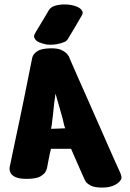

<svg xmlns="http://www.w3.org/2000/svg" viewBox="-20 -803 585 862"><path d="M190 -603Q174 -606 157 -612.5Q140 -619 134 -634Q131 -641 136 -650.5Q141 -660 144 -665Q157 -687 171 -709.5Q185 -732 198 -755Q206 -771 228 -777.5Q250 -784 276 -783Q302 -782 323 -774Q344 -766 350 -752Q353 -744 348 -735Q333 -708 317.5 -682.5Q302 -657 286 -630Q281 -620 271 -615.5Q261 -611 250 -608Q221 -600 190 -603ZM124 -540Q123 -540 127.5 -551.5Q132 -563 149 -574Q166 -585 205 -586Q240 -587 258 -577.5Q276 -568 282.5 -559Q289 -550 289 -550Q289 -550 300 -524Q311 -498 330 -455.5Q349 -413 372 -361Q395 -309 418.5 -255.5Q442 -202 462.5 -155.5Q483 -109 497 -77.5Q511 -46 515 -38Q524 -19 525 -11Q526 -3 524.5 -0.5Q523 2 523 3Q516 17 495.5 27.5Q475 38 446 39Q406 40 388 30.5Q370 21 364.5 11.5Q359 2 360 3Q360 3 349.5 -20Q339 -43 325 -75.5Q311 -108 299 -135Q299 -135 285.5 -135Q272 -135 254 -135Q236 -135 222.5 -135Q209 -135 209 -135Q205 -121 201 -100.5Q197 -80 194 -64Q191 -48 191 -48Q191 -48 186.5 -36Q182 -24 163 -12Q144 0 100 0Q67 0 50.5 -7.5Q34 -15 28.5 -25Q23 -35 23 -42.5Q23 -50 23 -50Q25 -60 31.5 -91.5Q38 -123 47.5 -167.5Q57 -212 67.5 -262Q78 -312 88 -361Q98 -410 106 -450.5Q114 -491 119 -515.5Q124 -540 124 -540ZM229 -382Q228 -378 227 -366L223 -338Q221 -315 218 -289Q215 -263 212 -240Q210 -228 209 -225H222Q234 -225 248 -226Q262 -227 273 -227Q269 -235 266.5 -247.5Q264 -260 261 -271Q255 -294 247.5 -319Q240 -344 234 -366Q231 -378 229 -382Z"/></svg>

Font: Nerko One
Style: Regular
Weight: 400
Designer: Nermin Kahrimanovic
Foundry: Nermin Kahrimanovic
Version: Version 1.101